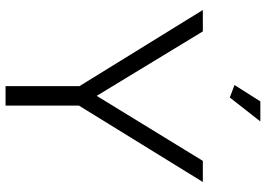

<svg xmlns="http://www.w3.org/2000/svg" viewBox="-153 -804 957 691"><g transform="rotate(90 325.5 -458.5)"><path d="M93 -710 325 -328 559 -710H635L360 -264V0H290V-266L16 -710ZM331 -807 286 -824 345 -917H417Z"/></g></svg>

Font: Oxford Sans
Style: Regular
Weight: 400
Designer: Matt McInerney, Pablo Impallari, Rodrigo Fuenzalida
Foundry: Matt McInerney, Pablo Impallari, Rodrigo Fuenzalida
Version: Version 3.000g; ttfautohint (v1.5) -l 8 -r 28 -G 28 -x 14 -D